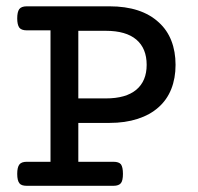

<svg xmlns="http://www.w3.org/2000/svg" viewBox="-20 -600 640 620"><path d="M143.1 -502H66.4Q48.8 -502 42 -511.2Q35.6 -521 35.6 -540.5Q35.6 -561 42 -570.3Q48.8 -579.6 66.4 -579.6H333.5Q437 -579.6 493.2 -527.3Q520 -502.9 533.4 -468.3Q546.9 -433.6 546.9 -390.6Q546.9 -347.2 533 -312.3Q519 -277.3 491.7 -253.4Q464.4 -229 424.3 -216.1Q384.3 -203.1 333.5 -203.1H232.9V-77.6H346.2Q363.8 -77.6 370.6 -69.3Q377 -60.1 377 -38.6Q377 -17.1 370.6 -8.8Q363.8 0 346.2 0H66.4Q49.3 0 43 -7.8Q35.6 -16.6 35.6 -38.6Q35.6 -59.6 42.5 -68.8Q49.3 -77.6 66.4 -77.6H143.1ZM321.8 -282.2Q386.7 -282.2 420.2 -310.3Q453.6 -338.4 453.6 -390.6Q453.6 -443.8 420.2 -472.2Q386.7 -500.5 321.8 -500.5H232.9V-282.2Z"/></svg>

Font: Courier Prime Medium
Style: Regular
Weight: 500
Designer: Alan Dague-Greene
Foundry: Quote-Unquote Apps
Version: Version 1.202